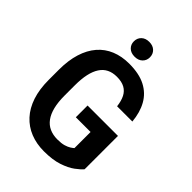

<svg xmlns="http://www.w3.org/2000/svg" viewBox="-256 -1017 1147 1147"><g transform="rotate(45 317.0 -444.0)"><path d="M579.1 -368.2V-86.4Q564.5 -68.8 533.9 -46.1Q503.4 -23.4 453.6 -6.8Q403.8 9.8 331.1 9.8Q268.1 9.8 216.3 -11Q164.6 -31.7 127.2 -72.5Q89.8 -113.3 69.8 -173.3Q49.8 -233.4 49.8 -313V-397.9Q49.8 -477.1 68.6 -537.4Q87.4 -597.7 122.8 -638.7Q158.2 -679.7 208.5 -700.4Q258.8 -721.2 321.8 -721.2Q405.8 -721.2 460.2 -693.1Q514.6 -665 543.7 -613Q572.8 -561 579.1 -489.7H450.2Q445.3 -530.8 431.4 -558.1Q417.5 -585.4 391.6 -599.6Q365.7 -613.8 324.7 -613.8Q289.1 -613.8 262.5 -600.6Q235.8 -587.4 218.3 -560.5Q200.7 -533.7 191.9 -493.7Q183.1 -453.6 183.1 -398.9V-313Q183.1 -258.3 193.1 -217.8Q203.1 -177.2 222.7 -150.4Q242.2 -123.5 271.2 -110.4Q300.3 -97.2 337.4 -97.2Q371.6 -97.2 392.8 -103.5Q414.1 -109.9 427 -118.2Q439.9 -126.5 446.8 -132.8V-269H322.3V-368.2ZM246.6 -835Q246.6 -862.3 264.9 -880.1Q283.2 -897.9 314.5 -897.9Q345.7 -897.9 364 -880.1Q382.3 -862.3 382.3 -835Q382.3 -808.1 364 -790.5Q345.7 -772.9 314.5 -772.9Q283.2 -772.9 264.9 -790.5Q246.6 -808.1 246.6 -835Z"/></g></svg>

Font: Roboto SemiCondensed SemiBold
Style: Regular
Weight: 600
Width: 4
Designer: Christian Robertson
Foundry: Google
Version: Version 3.009; 2024